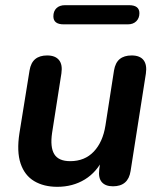

<svg xmlns="http://www.w3.org/2000/svg" viewBox="-20 -711 619 741"><path d="M201 10Q149 10 112 -12Q75 -34 59.5 -80Q44 -126 55 -197L94 -439Q99 -469 116 -483Q133 -497 162 -497Q193 -497 207.5 -479.5Q222 -462 217 -428L181 -198Q173 -143 189.5 -116Q206 -89 251 -89Q307 -89 342 -126Q377 -163 387 -227L420 -439Q425 -469 442 -483Q459 -497 488 -497Q520 -497 534 -479Q548 -461 543 -427L484 -51Q475 8 416 8Q387 8 373 -8Q359 -24 363 -57L373 -129L380 -102Q354 -47 307.5 -18.5Q261 10 201 10ZM226 -617Q186 -617 186 -648Q186 -668 198 -679.5Q210 -691 231 -691H478Q518 -691 518 -660Q518 -641 506 -629Q494 -617 473 -617Z"/></svg>

Font: Nunito ExtraLight
Style: Bold Italic
Weight: 700
Italic angle: -9°
Version: Version 3.602